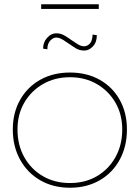

<svg xmlns="http://www.w3.org/2000/svg" viewBox="-20 -870 655 900"><path d="M308 10Q229 10 168.5 -25Q108 -60 74 -122Q40 -184 40 -263Q40 -341 74 -401.5Q108 -462 168.5 -496Q229 -530 308 -530Q387 -530 447.5 -496Q508 -462 541.5 -401.5Q575 -341 575 -263Q575 -184 541.5 -122Q508 -60 447.5 -25Q387 10 308 10ZM308 -12Q379 -12 434 -44Q489 -76 521 -133Q553 -190 553 -263Q553 -334 521 -389Q489 -444 434 -476Q379 -508 308 -508Q237 -508 181.5 -476Q126 -444 94 -389Q62 -334 62 -263Q62 -190 94 -133Q126 -76 181.5 -44Q237 -12 308 -12ZM375 -633Q352 -633 333 -645Q314 -657 297 -669Q273 -686 262.5 -690Q252 -694 244 -694Q229 -694 215.5 -679.5Q202 -665 202 -639L182 -642Q182 -672 201 -693Q220 -714 244 -714Q265 -714 284 -702.5Q303 -691 321 -678Q328 -673 344 -663Q360 -653 374 -653Q389 -653 401 -665.5Q413 -678 414 -708L434 -705Q434 -672 415.5 -652.5Q397 -633 375 -633ZM173 -828V-850H443V-828Z"/></svg>

Font: Lexend Thin
Style: Regular
Weight: 100
Designer: Bonnie Shaver-Troup, Thomas Jockin
Foundry: Lexend
Version: Version 1.007; ttfautohint (v1.8.3)